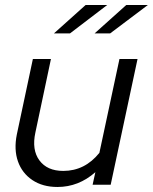

<svg xmlns="http://www.w3.org/2000/svg" viewBox="-20 -736 609 765"><path d="M209 9Q150 9 109 -18.5Q68 -46 51.5 -93Q35 -140 47 -200L111 -501H183L121 -208Q106 -139 137 -97Q168 -55 232 -55Q318 -55 376 -127L456 -501H528L421 0H349L360 -50Q293 9 209 9ZM321 -716H407L259 -603H195ZM483 -716H569L419 -603H357Z"/></svg>

Font: Red Hat Display
Style: Italic
Weight: 400
Italic angle: -12°
Designer: Pentagram, MCKL
Foundry: Pentagram, MCKL
Version: Version 1.023; ttfautohint (v1.8.3)